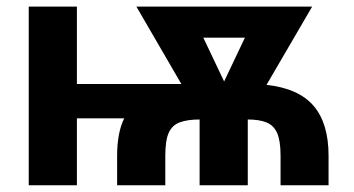

<svg xmlns="http://www.w3.org/2000/svg" viewBox="-20 -548 1046 568"><path d="M952 0H810V-87.5Q810 -131.5 799.8 -154.5Q789.5 -177.5 768 -186Q746.5 -194.5 713 -194.5V0H570.5V-194.5Q535 -194.5 512.2 -186.2Q489.5 -178 479.2 -155.2Q469 -132.5 469 -87.5V0H326.5V-87.5Q326.5 -155.5 347.5 -198H207.5V0H65V-528.5H207.5V-299.5H516.5L383.5 -528.5H903.5L768.5 -297Q863.5 -286.5 907.8 -234.8Q952 -183 952 -87.5ZM643 -307 704.5 -436.5H581.5Z"/></svg>

Font: Roberto Sans
Style: Bold
Weight: 700
Designer: Google (font) & Cristiano Sobral (main changes)
Version: Version 1.000;October 12, 2021;FontCreator 14.0.0.2814 64-bi